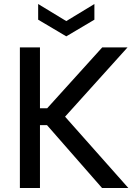

<svg xmlns="http://www.w3.org/2000/svg" viewBox="-20 -936 671 956"><path d="M79 -700H179V-397H215L489 -700H615L304 -355L619 0H488L214 -313H179V0H79ZM450 -916V-838L310 -755L170 -838V-916L310 -831Z"/></svg>

Font: Albert Sans Medium
Style: Regular
Weight: 500
Designer: Andreas Rasmussen
Foundry: a.Foundry
Version: Version 1.025